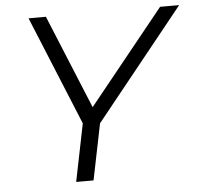

<svg xmlns="http://www.w3.org/2000/svg" viewBox="-51 -752 833 804"><g transform="rotate(-5 365.5 -350.0)"><path d="M237 0 286 -242 98 -700H171L333 -306L651 -700H731L358 -236L310 0Z"/></g></svg>

Font: Montserrat
Style: Italic
Weight: 400
Italic angle: -11.3°
Designer: Julieta Ulanovsky
Foundry: Julieta Ulanovsky
Version: Version 9.000; ttfautohint (v1.8.4.7-5d5b)